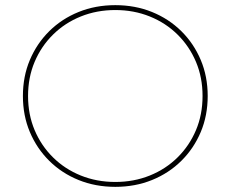

<svg xmlns="http://www.w3.org/2000/svg" viewBox="-20 -723 897 746"><path d="M428 3Q351 3 285.5 -23.5Q220 -50 171.5 -98Q123 -146 96 -210Q69 -274 69 -350Q69 -426 96 -490Q123 -554 171.5 -602Q220 -650 285.5 -676.5Q351 -703 428 -703Q505 -703 570.5 -676.5Q636 -650 684.5 -602Q733 -554 760 -490Q787 -426 787 -350Q787 -274 760 -210Q733 -146 684.5 -98Q636 -50 570.5 -23.5Q505 3 428 3ZM428 -16Q500 -16 562 -41Q624 -66 670 -111.5Q716 -157 741.5 -217.5Q767 -278 767 -350Q767 -422 741.5 -482.5Q716 -543 670 -588.5Q624 -634 562 -659Q500 -684 428 -684Q356 -684 294 -659Q232 -634 186 -588.5Q140 -543 114.5 -482.5Q89 -422 89 -350Q89 -278 114.5 -217.5Q140 -157 186 -111.5Q232 -66 294 -41Q356 -16 428 -16Z"/></svg>

Font: Montserrat Thin
Style: Regular
Weight: 100
Designer: Julieta Ulanovsky
Foundry: Julieta Ulanovsky
Version: Version 9.000